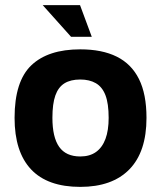

<svg xmlns="http://www.w3.org/2000/svg" viewBox="-20 -716 630 751"><path d="M294 15Q166 15 101.5 -53.5Q37 -122 37 -255Q37 -398 102.5 -460.5Q168 -523 294 -523Q379 -523 436.5 -494.5Q494 -466 523.5 -407Q553 -348 553 -255Q553 -122 486 -53.5Q419 15 294 15ZM294 -104Q331 -104 355.5 -121.5Q380 -139 392.5 -172.5Q405 -206 405 -255Q405 -311 392.5 -343.5Q380 -376 355 -390.5Q330 -405 294 -405Q256 -405 232 -390Q208 -375 196.5 -342.5Q185 -310 185 -255Q185 -179 211.5 -141.5Q238 -104 294 -104ZM258 -572 147 -696H293L339 -572Z"/></svg>

Font: Maven Pro
Style: Bold
Weight: 700
Designer: Joe Prince
Foundry: Joe Prince
Version: Version 2.103